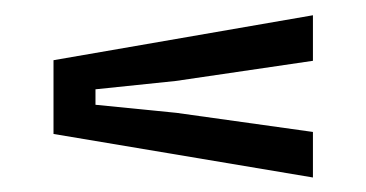

<svg xmlns="http://www.w3.org/2000/svg" viewBox="-20 -519 492 258"><path d="M400.5 -280.5 51.9 -339V-438.1L400.5 -498.5V-437.3L216.1 -410.2L108.3 -399V-378.2L216.9 -367.4L400.5 -341.7Z"/></svg>

Font: Big Shoulders Stencil Display SC Thin
Style: Regular
Weight: 100
Designer: Patric King
Foundry: XO Type Co
Version: Version 2.001